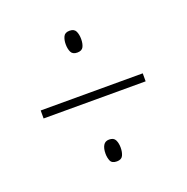

<svg xmlns="http://www.w3.org/2000/svg" viewBox="-86 -697 572 587"><g transform="rotate(-20 199.5 -403.5)"><path d="M199 -545Q184 -545 179 -555.5Q174 -566 174 -581Q174 -595 179 -605.5Q184 -616 199 -616Q214 -616 219 -605.5Q224 -595 224 -580Q224 -565 219 -555Q214 -545 199 -545ZM33 -391V-417H365V-391ZM199 -191Q183 -191 178.5 -201.5Q174 -212 174 -225Q174 -242 180 -252Q186 -262 199 -262Q214 -262 219 -251.5Q224 -241 224 -227Q224 -212 219 -201.5Q214 -191 199 -191Z"/></g></svg>

Font: Noto Sans Tamil UI ExtraCondensed Thin
Style: Regular
Weight: 100
Width: 2
Designer: Jelle Bosma - Monotype Design Team
Foundry: Monotype Imaging Inc.
Version: Version 2.004; ttfautohint (v1.8.4.7-5d5b)